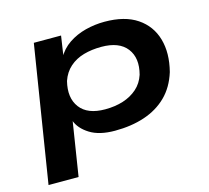

<svg xmlns="http://www.w3.org/2000/svg" viewBox="-100 -628 1008 926"><g transform="rotate(-15 404.0 -165.5)"><path d="M32 180 141 -501H277L261 -394H255Q278 -436 316 -461.5Q354 -487 400.5 -499Q447 -511 496 -511Q597 -511 658.5 -469.5Q720 -428 740.5 -356.5Q761 -285 738 -195Q716 -124 670 -79Q624 -34 558 -12Q492 10 410 10Q332 10 285 -19.5Q238 -49 223 -91L225 -92L182 180ZM391 -102Q441 -102 481.5 -115Q522 -128 551.5 -154Q581 -180 594 -220Q615 -299 577 -348.5Q539 -398 450 -398Q402 -398 361.5 -386.5Q321 -375 291.5 -349Q262 -323 248 -282Q228 -202 265.5 -152Q303 -102 391 -102Z"/></g></svg>

Font: Nunito Sans 7pt Expanded
Style: Bold Italic
Weight: 700
Width: 7
Italic angle: -9°
Designer: Vernon Adams
Foundry: Vernon Adams
Version: Version 3.101;gftools[0.9.27]